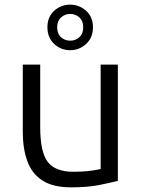

<svg xmlns="http://www.w3.org/2000/svg" viewBox="-20 -796 611 826"><path d="M286 10Q208 10 162.5 -19.5Q117 -49 97.5 -103Q78 -157 78 -228V-518H153V-248Q153 -143 185 -100Q217 -57 296 -57Q338 -57 370.5 -61.5Q403 -66 413 -69V-518H487V-18Q457 -10 406.5 0Q356 10 286 10ZM282 -580Q242 -580 213 -607Q184 -634 184 -679Q184 -723 213 -749.5Q242 -776 282 -776Q321 -776 350.5 -749.5Q380 -723 380 -679Q380 -634 350.5 -607Q321 -580 282 -580ZM282 -621Q305 -621 321.5 -636Q338 -651 338 -679Q338 -706 321.5 -721Q305 -736 282 -736Q259 -736 242.5 -721Q226 -706 226 -679Q226 -651 242.5 -636Q259 -621 282 -621Z"/></svg>

Font: Ubuntu Sans
Style: Regular
Weight: 400
Designer: Dalton Maag Ltd
Foundry: Dalton Maag Ltd
Version: Version 1.006; ttfautohint (v1.8.4.7-5d5b)